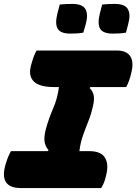

<svg xmlns="http://www.w3.org/2000/svg" viewBox="-38 -957 694 977"><path d="M477 0H69Q-46 0 -9 -123Q-2 -146 4.5 -161Q11 -176 18 -188H206L209 -193Q193 -211 189 -235Q185 -259 195 -299Q210 -354 232 -404Q254 -454 262 -514H238Q163 -514 134.5 -542Q106 -570 119 -621Q132 -672 148 -700H556Q606 -700 625 -670.5Q644 -641 630 -586Q625 -564 618.5 -546Q612 -528 604 -514H422L418 -509Q435 -493 439 -470.5Q443 -448 434 -413Q426 -376 411.5 -340Q397 -304 384 -267Q371 -230 366 -188H416Q475 -188 495.5 -155.5Q516 -123 503 -69Q498 -46 492.5 -31.5Q487 -17 477 0ZM266 -934Q283 -936 300.5 -936.5Q318 -937 331 -937Q382 -937 397 -910Q412 -883 398 -833L386 -791Q370 -788 353 -787Q336 -786 320 -786Q270 -786 255.5 -811Q241 -836 254 -888ZM482 -934Q499 -936 516.5 -936.5Q534 -937 547 -937Q598 -937 613 -910Q628 -883 614 -833L603 -791Q587 -788 569.5 -787Q552 -786 536 -786Q486 -786 471.5 -811Q457 -836 470 -888Z"/></svg>

Font: Recursive Mn Csl St Blk
Style: Italic
Weight: 900
Italic angle: -15°
Monospace: yes
Version: Version 1.079;hotconv 1.0.112;makeotfexe 2.5.65598; ttfautoh